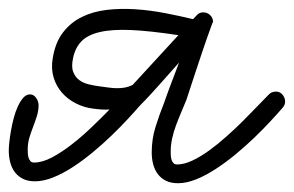

<svg xmlns="http://www.w3.org/2000/svg" viewBox="-86 -416 673 440"><path d="M341.3 -187.5Q335.4 -172.9 329.1 -158.2Q322.8 -143.6 317.4 -128.9Q312 -114.3 308.6 -99.1Q305.2 -84 305.2 -68.8Q305.2 -64.9 305.4 -59.8Q305.7 -54.7 307.1 -50Q308.6 -45.4 311.5 -42.2Q314.5 -39.1 319.8 -39.1Q335.9 -39.1 355 -48.1Q374 -57.1 393.8 -71.5Q413.6 -85.9 433.6 -103.8Q453.6 -121.6 471.4 -139.4Q489.3 -157.2 504.4 -173.1Q519.5 -189 529.8 -199.2Q536.1 -206.1 546.4 -206.1Q555.7 -206.1 561.5 -199Q567.4 -191.9 567.4 -183.1Q567.4 -175.8 562 -169.4Q550.3 -155.8 533.4 -137.7Q516.6 -119.6 496.6 -100.3Q476.6 -81.1 454.1 -62.5Q431.6 -43.9 408.9 -29.1Q386.2 -14.2 363.8 -5.1Q341.3 3.9 321.8 3.9Q305.7 3.9 294.4 -1.7Q283.2 -7.3 275.9 -16.8Q268.6 -26.4 265.1 -39.3Q261.7 -52.2 261.7 -66.9Q261.7 -97.2 270.3 -124.8Q278.8 -152.3 290 -180.2Q293 -189.5 297.9 -202.4Q302.7 -215.3 307.6 -228.5Q312.5 -241.7 317.1 -253.4Q321.8 -265.1 324.2 -272.5Q319.8 -267.6 309.8 -256.3Q299.8 -245.1 287.4 -231Q274.9 -216.8 261 -201.7Q247.1 -186.5 234.9 -174.3L234.4 -173.8Q222.7 -160.2 205.8 -142.1Q189 -124 168.9 -104.7Q148.9 -85.4 126.5 -66.9Q104 -48.3 81.3 -33.4Q58.6 -18.6 36.1 -9.5Q13.7 -0.5 -5.9 -0.5Q-22 -0.5 -33.2 -6.1Q-44.4 -11.7 -51.8 -21.2Q-59.1 -30.8 -62.5 -43.7Q-65.9 -56.6 -65.9 -71.3Q-65.9 -77.6 -64.7 -89.6Q-63.5 -101.6 -61 -115.7Q-58.6 -129.9 -54.7 -144.8Q-50.8 -159.7 -45.2 -171.9Q-39.6 -184.1 -32.7 -191.9Q-25.9 -199.7 -17.1 -199.7Q-8.8 -199.7 -3.2 -191.7Q2.4 -183.6 2.4 -175.3Q2.4 -162.1 -1.5 -149.9Q-5.4 -137.7 -10 -125.7Q-14.6 -113.8 -18.6 -100.8Q-22.5 -87.9 -22.5 -73.2Q-22.5 -69.3 -22.2 -64.2Q-22 -59.1 -20.5 -54.4Q-19 -49.8 -16.1 -46.6Q-13.2 -43.5 -7.8 -43.5Q10.7 -43.5 33 -55.2Q55.2 -66.9 78.4 -85Q101.6 -103 124 -124.5Q146.5 -146 165 -165Q156.7 -164.6 147.9 -165Q139.2 -165.5 127.9 -167Q106.9 -169.4 88.1 -179Q69.3 -188.5 56.2 -203.4Q43 -218.3 36.9 -238.3Q30.8 -258.3 34.7 -281.7Q40.5 -318.4 58.1 -341.3Q75.7 -364.3 101.3 -377Q127 -389.6 158.4 -393.3Q189.9 -397 223.9 -394.8Q257.8 -392.6 292 -386Q326.2 -379.4 356.4 -372.1L364.7 -380.9Q370.6 -387.7 379.9 -387.7Q388.7 -387.7 395.3 -381.6Q401.9 -375.5 402.3 -366.2Q401.9 -366.2 398.2 -356.2Q394.5 -346.2 388.9 -330.3Q383.3 -314.5 376.7 -294.7Q370.1 -274.9 363.5 -255.1Q356.9 -235.4 351.1 -217.5Q345.2 -199.7 341.3 -187.5ZM81.5 -283.2Q77.1 -263.2 81.8 -251.2Q86.4 -239.3 95.7 -232.4Q105 -225.6 117.4 -222.7Q129.9 -219.7 141.1 -218.3Q153.3 -216.8 163.3 -215.3Q173.3 -213.9 182.4 -213.9Q191.4 -213.9 200 -215.3Q208.5 -216.8 217.8 -221.2L322.8 -335.4Q258.3 -345.2 214.4 -347.2Q170.4 -349.1 142.6 -342.5Q114.7 -335.9 100.6 -321.3Q86.4 -306.6 81.5 -283.2Z"/></svg>

Font: Helvetia Verbundene
Style: Regular
Weight: 400
Designer: Peter Wiegel, original typeface by Carl Albert Fahrenwaldt 1901
Foundry: Peter Wiegel
Version: Version 2.000